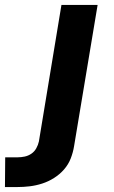

<svg xmlns="http://www.w3.org/2000/svg" viewBox="-141 -540 461 775"><path d="M-71 215H-121L-120 95H-70Q-56 95 -41.5 92Q-27 89 -14.5 80.5Q-2 72 5.5 58.5Q13 45 16 31L107 -520H253L158 50Q154 75 144.5 99.5Q135 124 117.5 144Q100 164 77 178.5Q54 193 29 201Q4 209 -21 212Q-46 215 -71 215Z"/></svg>

Font: Iosevka Aile Heavy Oblique
Style: Regular
Weight: 900
Italic angle: -9°
Designer: Belleve Invis
Foundry: Belleve Invis
Version: Version 31.1.0; ttfautohint (v1.8.4)